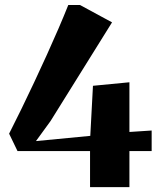

<svg xmlns="http://www.w3.org/2000/svg" viewBox="-20 -770 664 790"><path d="M350.5 0V-148.5H52L17.5 -220Q41.5 -267 67.8 -321Q94 -375 120.8 -431.8Q147.5 -488.5 173 -544.8Q198.5 -601 221 -653.2Q243.5 -705.5 261 -749.5H309L441 -678L188 -272L128 -189.5L351.5 -211L362.5 -417L512.5 -431.5V-227L604 -233V-148.5H512.5V0Z"/></svg>

Font: Merriweather 120pt ExtraBold
Style: Regular
Weight: 800
Version: Version 2.100